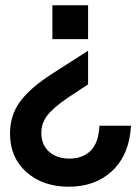

<svg xmlns="http://www.w3.org/2000/svg" viewBox="-20 -520 518 730"><path d="M314.9 -500V-371.1H179.2V-500ZM18.1 -12.2Q18.1 -81.1 55.7 -132.8Q93.3 -184.6 176.8 -238.8L314.9 -327.1V-199.2L235.8 -147Q181.6 -109.9 159.4 -80.6Q137.2 -51.3 137.2 -15.1Q137.2 31.2 167 57.1Q196.8 83 244.1 83Q294.4 83 324.7 53Q355 22.9 357.9 -42H478Q472.2 66.9 408 128.4Q343.8 189.9 241.2 189.9Q143.1 189.9 80.6 134.5Q18.1 79.1 18.1 -12.2Z"/></svg>

Font: TASA Orbiter Display SemiBold
Style: Regular
Weight: 600
Designer: Weizhong Zhang
Version: Version 1.000;Glyphs 3.1.2 (3151)